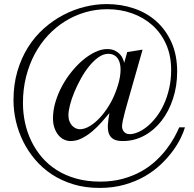

<svg xmlns="http://www.w3.org/2000/svg" viewBox="-20 -715 962 952"><path d="M550.3 -251.5Q568.8 -297.4 574.7 -334Q580.6 -370.6 575.4 -396Q570.3 -421.4 555.2 -434.8Q540 -448.2 517.1 -448.2Q492.7 -448.2 468.8 -431.4Q444.8 -414.6 422.9 -387.7Q400.9 -360.8 382.1 -327.1Q363.3 -293.5 349.1 -259.5Q335 -225.6 327.1 -195.1Q319.3 -164.6 319.3 -143.6Q319.3 -126 324.7 -112.8Q330.1 -99.6 338.4 -91.1Q346.7 -82.5 356.7 -78.4Q366.7 -74.2 375.5 -74.2Q399.4 -74.2 425.3 -89.8Q451.2 -105.5 474.6 -130.6Q498 -155.8 517.8 -187.5Q537.6 -219.2 550.3 -251.5ZM897 -83.5Q890.6 -60.5 875.5 -29.5Q860.4 1.5 835.9 34.7Q811.5 67.9 777.1 100.6Q742.7 133.3 697.8 159.2Q652.8 185.1 596.9 200.9Q541 216.8 473.6 216.8Q402.3 216.8 343.3 198.7Q284.2 180.7 236.8 149.4Q189.5 118.2 153.8 75.9Q118.2 33.7 94.5 -14.4Q70.8 -62.5 58.8 -114.7Q46.9 -167 46.9 -217.8Q46.9 -296.4 66.4 -362.3Q85.9 -428.2 119.4 -481.2Q152.8 -534.2 198 -574.2Q243.2 -614.3 294.7 -641.1Q346.2 -668 400.9 -681.4Q455.6 -694.8 508.8 -694.8Q580.6 -694.8 644 -673.3Q707.5 -651.9 755.1 -609.4Q802.7 -566.9 830.6 -504.4Q858.4 -441.9 858.4 -359.9Q858.4 -287.6 837.6 -224.9Q816.9 -162.1 780.5 -115.5Q744.1 -68.8 694.8 -42.2Q645.5 -15.6 588.9 -15.6Q557.1 -15.6 541 -26.1Q524.9 -36.6 519 -55.2Q513.2 -73.7 515.1 -99.1Q517.1 -124.5 522.5 -154.3Q504.4 -132.3 482.7 -107.9Q460.9 -83.5 436.5 -63Q412.1 -42.5 385.3 -29.1Q358.4 -15.6 330.1 -15.6Q313 -15.6 297.1 -23.2Q281.2 -30.8 269.3 -45.4Q257.3 -60.1 250 -80.8Q242.7 -101.6 242.7 -127.9Q242.7 -168 254.9 -209Q267.1 -250 287.6 -288.1Q308.1 -326.2 335.2 -359.6Q362.3 -393.1 392.1 -418Q421.9 -442.9 452.6 -457.3Q483.4 -471.7 510.7 -471.7Q534.2 -471.7 549.6 -464.1Q564.9 -456.5 574.7 -446Q584.5 -435.5 589.1 -423.8Q593.8 -412.1 595.7 -403.3L610.8 -457L687 -468.8L631.3 -273.4Q623 -245.6 615.2 -216.8Q606.9 -188.5 600.1 -163.1Q593.3 -138.2 589.1 -117.9Q585 -97.7 585 -86.4Q585 -83 586.7 -76.9Q588.4 -70.8 592.5 -64.7Q596.7 -58.6 604 -54.2Q611.3 -49.8 622.6 -49.8Q641.6 -49.8 664.6 -59.6Q687.5 -69.3 710.4 -88.1Q733.4 -106.9 754.6 -134.3Q775.9 -161.6 792.2 -197Q808.6 -232.4 818.6 -275.6Q828.6 -318.8 828.6 -369.1Q828.6 -439.5 803.7 -495.4Q778.8 -551.3 735.6 -589.8Q692.4 -628.4 634.8 -648.9Q577.1 -669.4 512.2 -669.4Q455.6 -669.4 402.8 -654.1Q350.1 -638.7 303.5 -609.9Q256.8 -581.1 218.3 -539.8Q179.7 -498.5 152.1 -446.8Q124.5 -395 109.1 -333.7Q93.8 -272.5 93.8 -204.1Q93.8 -154.8 104 -106.9Q114.3 -59.1 135.3 -15.6Q156.2 27.8 187.7 64.7Q219.2 101.6 261.7 128.4Q304.2 155.3 357.9 170.4Q411.6 185.5 476.6 185.5Q538.1 185.5 588.6 171.6Q639.2 157.7 679.4 135.3Q719.7 112.8 751 84Q782.2 55.2 805.2 25.1Q828.1 -4.9 843.8 -33.2Q859.4 -61.5 868.7 -83.5Z"/></svg>

Font: GodaGr
Style: Regular
Weight: 400
Version: 1.0.0